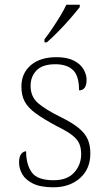

<svg xmlns="http://www.w3.org/2000/svg" viewBox="-20 -786 455 816"><path d="M207 10Q152 10 120 -6Q88 -22 74.5 -46Q61 -70 61 -95Q61 -120 70 -131.5Q79 -143 91 -143Q91 -87 115 -53.5Q139 -20 208 -20Q266 -20 295.5 -53Q325 -86 325 -131Q325 -155 317.5 -174Q310 -193 288 -210.5Q266 -228 223 -249Q167 -279 133.5 -303Q100 -327 85.5 -353.5Q71 -380 71 -418Q71 -475 111 -509Q151 -543 220 -543Q265 -543 293.5 -528.5Q322 -514 335 -491.5Q348 -469 348 -447Q348 -402 316 -402Q316 -464 290 -488.5Q264 -513 215 -513Q161 -513 135.5 -487Q110 -461 110 -421Q110 -375 142 -347.5Q174 -320 237 -289Q288 -264 315.5 -241Q343 -218 353.5 -192.5Q364 -167 364 -134Q364 -68 320 -29Q276 10 207 10ZM169 -619Q184 -638 201.5 -664Q219 -690 235.5 -717Q252 -744 262 -766H319V-756Q306 -739 281 -710Q256 -681 228 -652.5Q200 -624 179 -606H169Z"/></svg>

Font: Noto Serif ExtraLight
Style: Regular
Weight: 200
Designer: Monotype Design Team
Foundry: Monotype Imaging Inc.
Version: Version 2.015; ttfautohint (v1.8.4.7-5d5b)